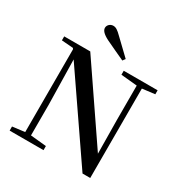

<svg xmlns="http://www.w3.org/2000/svg" viewBox="-215 -1127 1238 1296"><g transform="rotate(30 403.5 -479.0)"><path d="M478 -810C438 -848 399 -886 362 -921C330 -953 314 -963 294 -963C269 -963 251 -943 251 -923C251 -904 266 -884 311 -861C362 -837 412 -813 463 -790ZM612 5H672V-692L770 -704V-735H506V-704L632 -692V-427L635 -163L245 -735H42V-704L132 -697L137 -689V-44L41 -32V0H305V-32L182 -44V-285L175 -632Z"/></g></svg>

Font: Noto Serif HK SemiBold
Style: Regular
Weight: 600
Designer: Ryoko NISHIZUKA 西塚涼子 (kana & ideographs); Frank Grießhammer (Latin, Greek & Cyrillic); Wenlong ZHANG 张文龙 (bopomofo); San
Foundry: Adobe
Version: Version 2.001;hotconv 1.1.0;makeotfexe 2.6.0